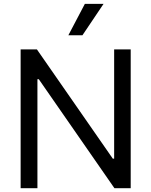

<svg xmlns="http://www.w3.org/2000/svg" viewBox="-20 -986 793 1006"><path d="M88.1 -727.3H173.3L571 -154.8H578.1V-727.3H664.8V0H579.5L183.2 -571H176.1V0H88.1ZM338.1 -801.1 424.7 -965.9H522.7L411.9 -801.1Z"/></svg>

Font: Inter P
Style: Regular
Weight: 400
Designer: Rasmus Andersson
Foundry: rsms
Version: Version 3.018;git-588b23468